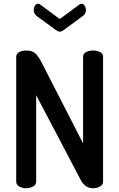

<svg xmlns="http://www.w3.org/2000/svg" viewBox="-20 -999 633 1019"><path d="M119 0Q99 0 82.5 -9Q66 -18 66 -35V-696Q66 -715 82.5 -723Q99 -731 119 -731Q138 -731 151.5 -725.5Q165 -720 176 -707Q187 -694 199 -671L421 -238V-697Q421 -715 437.5 -723Q454 -731 474 -731Q494 -731 510.5 -723Q527 -715 527 -697V-35Q527 -18 510.5 -9Q494 0 474 0Q454 0 438 -10Q422 -20 411 -39L172 -494V-35Q172 -18 155.5 -9Q139 0 119 0ZM297 -831Q288 -831 279 -838L176 -913Q167 -920 163 -928Q159 -936 159 -946Q159 -958 165.5 -968.5Q172 -979 183 -979Q190 -979 196 -973L297 -898L399 -973Q405 -979 412 -979Q423 -979 429.5 -968.5Q436 -958 436 -946Q436 -936 432 -928Q428 -920 418 -913L316 -838Q306 -831 297 -831Z"/></svg>

Font: Dosis ExtraLight SemiBold
Style: Regular
Weight: 600
Version: Version 3.001; ttfautohint (v1.8.2)